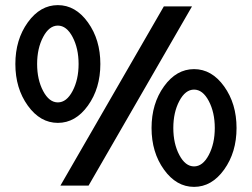

<svg xmlns="http://www.w3.org/2000/svg" viewBox="-20 -725 984 750"><path d="M680.5 -330.5Q657 -286 657 -225Q657 -164 680.5 -119.5Q704 -75 738 -75Q772 -75 795.5 -119.5Q819 -164 819 -225Q819 -286 795.5 -330.5Q772 -375 738 -375Q704 -375 680.5 -330.5ZM620.5 -62.5Q572 -130 572 -225Q572 -320 620.5 -387.5Q669 -455 738 -455Q807 -455 855.5 -387.5Q904 -320 904 -225Q904 -130 855.5 -62.5Q807 5 738 5Q669 5 620.5 -62.5ZM148.5 -580.5Q125 -536 125 -475Q125 -414 148.5 -369.5Q172 -325 206 -325Q240 -325 263.5 -369.5Q287 -414 287 -475Q287 -536 263.5 -580.5Q240 -625 206 -625Q172 -625 148.5 -580.5ZM88.5 -312.5Q40 -380 40 -475Q40 -570 88.5 -637.5Q137 -705 206 -705Q275 -705 323.5 -637.5Q372 -570 372 -475Q372 -380 323.5 -312.5Q275 -245 206 -245Q137 -245 88.5 -312.5ZM216 0 620 -700H730L326 0Z"/></svg>

Font: Laverick
Style: Regular
Weight: 400
Designer: Daniel Pimley
Foundry: Daniel Pimley
Version: Version 1.000;PS 001.001;hotconv 1.0.56